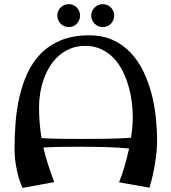

<svg xmlns="http://www.w3.org/2000/svg" viewBox="-20 -898 834 934"><path d="M413.1 -726.1Q479.5 -726.1 529.8 -702.9Q580.1 -679.7 616.7 -640.4Q653.3 -601.1 678 -549.6Q702.6 -498 717.3 -441.7Q731.9 -385.3 738 -327.4Q744.1 -269.5 744.1 -217.8Q744.1 -172.4 738.3 -130.9Q732.4 -89.4 725.6 -56.6Q717.3 -18.6 707 15.1L559.1 -11.2Q573.2 -44.9 585.7 -87.9Q598.1 -130.9 607.9 -175.8Q548.8 -181.2 490 -182.6Q431.2 -184.1 373 -184.1Q327.6 -184.1 282.2 -183.6Q236.8 -183.1 190.9 -180.2Q200.7 -138.7 213.9 -97.2Q227.1 -55.7 244.1 -12.2L89.8 16.1Q79.1 -6.3 70.3 -36.1Q63 -61.5 56.9 -97.9Q50.8 -134.3 50.8 -180.2Q50.8 -240.2 55.9 -304Q61 -367.7 75 -428.2Q88.9 -488.8 114 -543Q139.2 -597.2 179.4 -637.9Q219.7 -678.7 277.1 -702.4Q334.5 -726.1 413.1 -726.1ZM169.9 -378.9Q169.9 -338.4 172.9 -300.5Q175.8 -262.7 182.1 -226.1Q231 -223.1 279.5 -222.7Q328.1 -222.2 377.9 -222.2Q437 -222.2 496.8 -222.9Q556.6 -223.6 617.2 -228Q626 -282.2 626 -330.1Q626 -364.7 620.8 -403.8Q615.7 -442.9 604.5 -481.2Q593.3 -519.5 575.4 -554.7Q557.6 -589.8 531.7 -616.5Q505.9 -643.1 471.9 -658.9Q438 -674.8 395 -674.8Q355.5 -674.8 323.7 -662.1Q292 -649.4 266.8 -627.4Q241.7 -605.5 223.4 -576.4Q205.1 -547.4 193.4 -514.4Q181.6 -481.4 175.8 -446.8Q169.9 -412.1 169.9 -378.9ZM535.6 -822.3Q535.6 -810.5 531.2 -800.3Q526.9 -790 519.3 -782.5Q511.7 -774.9 501.7 -770.5Q491.7 -766.1 480 -766.1Q468.8 -766.1 458.5 -770.5Q448.2 -774.9 440.4 -782.5Q432.6 -790 428.2 -800.3Q423.8 -810.5 423.8 -822.3Q423.8 -834 428.2 -844Q432.6 -854 440.4 -861.6Q448.2 -869.1 458.5 -873.5Q468.8 -877.9 480 -877.9Q491.7 -877.9 501.7 -873.5Q511.7 -869.1 519.3 -861.6Q526.9 -854 531.2 -844Q535.6 -834 535.6 -822.3ZM369.6 -822.3Q369.6 -810.5 365.2 -800.3Q360.8 -790 353.5 -782.5Q346.2 -774.9 336.2 -770.5Q326.2 -766.1 314.9 -766.1Q303.2 -766.1 293 -770.5Q282.7 -774.9 275.1 -782.5Q267.6 -790 263.2 -800.3Q258.8 -810.5 258.8 -822.3Q258.8 -834 263.2 -844Q267.6 -854 275.1 -861.6Q282.7 -869.1 293 -873.5Q303.2 -877.9 314.9 -877.9Q326.2 -877.9 336.2 -873.5Q346.2 -869.1 353.5 -861.6Q360.8 -854 365.2 -844Q369.6 -834 369.6 -822.3Z"/></svg>

Font: Original Surfer
Style: Regular
Weight: 400
Designer: Astigmatic (AOETI)
Foundry: Astigmatic (AOETI)
Version: Version 1.001